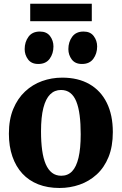

<svg xmlns="http://www.w3.org/2000/svg" viewBox="-20 -972 636 1004"><path d="M26.5 -273Q26.5 -347 49.2 -402Q72 -457 111 -493.5Q150 -530 200 -548Q250 -566 305.5 -566Q388.5 -566 447.8 -532Q507 -498 538.5 -434.2Q570 -370.5 570 -281.5Q570 -206 547.5 -150.8Q525 -95.5 485.8 -59.8Q446.5 -24 396.5 -6.5Q346.5 11 291 11Q229 11 180 -8.2Q131 -27.5 97 -64.2Q63 -101 44.8 -153.8Q26.5 -206.5 26.5 -273ZM300.5 -53Q334.5 -53 356.8 -76Q379 -99 390.5 -147Q402 -195 402 -270Q402 -325.5 396.5 -368.5Q391 -411.5 379 -441.2Q367 -471 347.2 -486.2Q327.5 -501.5 299 -501.5Q265.5 -501.5 242.2 -478.5Q219 -455.5 206.8 -407.8Q194.5 -360 194.5 -285Q194.5 -229 200.5 -186Q206.5 -143 219.2 -113.5Q232 -84 252 -68.5Q272 -53 300.5 -53ZM179.5 -637.5Q144.5 -637.5 126.8 -661.2Q109 -685 109 -715Q109 -752.5 129 -779.8Q149 -807 188 -807H189Q224 -807 241.8 -783.2Q259.5 -759.5 259.5 -729Q259.5 -692 239.8 -664.8Q220 -637.5 180.5 -637.5ZM408 -637.5Q373 -637.5 355.2 -661.2Q337.5 -685 337.5 -715Q337.5 -752.5 357.5 -779.8Q377.5 -807 416.5 -807H417.5Q452.5 -807 470.2 -783.2Q488 -759.5 488 -729Q488 -692 468.2 -664.8Q448.5 -637.5 409 -637.5ZM460 -952.5V-861H138V-952.5Z"/></svg>

Font: Merriweather 28pt ExtraBold
Style: Regular
Weight: 800
Version: Version 2.100